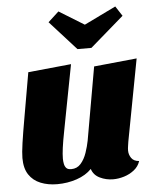

<svg xmlns="http://www.w3.org/2000/svg" viewBox="-55 -826 720 892"><g transform="rotate(-5 304.5 -379.5)"><path d="M176 20Q133 20 98.5 6Q64 -8 44.5 -37.5Q25 -67 25 -115Q25 -139 31.5 -184.5Q38 -230 52 -309Q66 -388 87 -510L288 -530Q267 -422 253 -347.5Q239 -273 229.5 -224.5Q220 -176 216 -146Q212 -116 212 -96Q212 -83 214.5 -71Q217 -59 224 -51.5Q231 -44 247 -44Q274 -44 291.5 -64Q309 -84 319 -113.5Q329 -143 334 -169L394 -510L594 -530L522 -149Q521 -141 519 -129Q517 -117 517 -107Q517 -88 528 -72Q539 -56 564 -54Q556 -29 535 -12.5Q514 4 488 12Q462 20 437 20Q404 20 375 6Q346 -8 337 -37Q310 -9 267 5.5Q224 20 176 20ZM324 -597 201 -733 251 -779 368 -707 516 -779 546 -733 389 -597Z"/></g></svg>

Font: Sansita Swashed Light ExtraBold
Style: Regular
Weight: 800
Version: Version 1.003